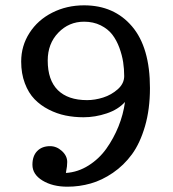

<svg xmlns="http://www.w3.org/2000/svg" viewBox="-20 -559 645 717"><path d="M231.9 138.2Q176.3 138.2 138.7 115.2Q101.1 92.3 101.1 56.2Q101.1 23.4 118.9 5.1Q136.7 -13.2 167 -13.2Q191.4 -13.2 211.2 4.9Q231 22.9 231 45.9Q231 54.7 230 62.7Q229 70.8 227.5 77.9Q226.1 85 226.1 86.9Q271 84 310.5 59.1Q350.1 34.2 377.2 -3.9Q404.3 -42 422.4 -86.7Q440.4 -131.3 446.8 -178.2Q421.4 -149.9 378.4 -135.5Q335.4 -121.1 292 -121.1Q256.8 -121.1 224.6 -127.7Q192.4 -134.3 161.9 -149.9Q131.3 -165.5 108.9 -188.7Q86.4 -211.9 72.8 -248Q59.1 -284.2 59.1 -329.1Q59.1 -387.7 90.1 -436Q121.1 -484.4 175 -511.7Q229 -539.1 293.9 -539.1Q406.2 -539.1 473.1 -460.4Q540 -381.8 540 -230Q540 -151.4 521.5 -87.6Q502.9 -23.9 472.7 17.3Q442.4 58.6 401.6 86.4Q360.8 114.3 318.6 126.2Q276.4 138.2 231.9 138.2ZM305.2 -185.1Q334.5 -185.1 365.2 -194.8Q396 -204.6 419.9 -225.8Q443.8 -247.1 443.8 -274.9Q443.8 -301.3 439.9 -326.9Q436 -352.5 425.8 -380.6Q415.5 -408.7 399.4 -429.7Q383.3 -450.7 356 -464.4Q328.6 -478 293.9 -478Q237.3 -478 197.8 -437Q158.2 -396 158.2 -333Q158.2 -259.8 196 -222.4Q233.9 -185.1 305.2 -185.1Z"/></svg>

Font: Trocchi
Style: Regular
Weight: 400
Designer: vernon adams
Version: Version 1.0; ttfautohint (v0.8) -l 6 -r 50 -G 100